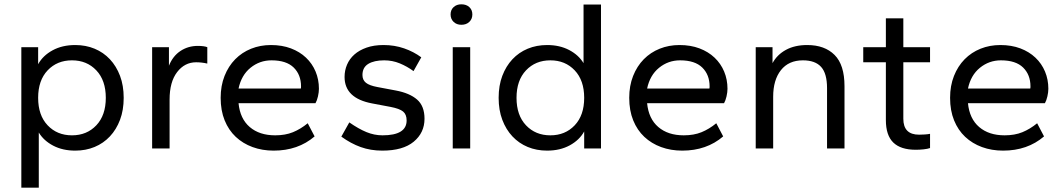

<svg xmlns="http://www.w3.org/2000/svg" viewBox="-20 -689 4937 891"><path d="M329 10Q271 10 227 -13Q183 -36 160 -74V182H79V-470H157V-391Q179 -431 224 -455.5Q269 -480 329 -480Q378 -480 419 -463Q460 -446 490 -414Q520 -382 537 -337Q554 -292 554 -235Q554 -178 537 -133Q520 -88 490 -56Q460 -24 419 -7Q378 10 329 10ZM314 -61Q383 -61 427 -107.5Q471 -154 471 -235Q471 -316 427 -362.5Q383 -409 314 -409Q245 -409 201 -362.5Q157 -316 157 -235Q157 -154 201 -107.5Q245 -61 314 -61Z M686 0V-470H764V-384Q782 -429 817.5 -452.5Q853 -476 898 -476Q912 -476 923.5 -474.5Q935 -473 942 -470V-394Q916 -400 890 -400Q837 -400 802 -354.5Q767 -309 767 -227V0Z M1250 10Q1197 10 1152 -6.5Q1107 -23 1074 -54Q1041 -85 1022.5 -130.5Q1004 -176 1004 -235Q1004 -291 1022 -336.5Q1040 -382 1071.5 -414Q1103 -446 1145.5 -463Q1188 -480 1237 -480Q1289 -480 1330 -464.5Q1371 -449 1400 -421.5Q1429 -394 1444.5 -357Q1460 -320 1460 -277Q1460 -261 1455.5 -241.5Q1451 -222 1444 -210H1087Q1094 -138 1139 -99.5Q1184 -61 1257 -61Q1304 -61 1339.5 -75.5Q1375 -90 1408 -117L1440 -56Q1363 10 1250 10ZM1240 -409Q1185 -409 1142.5 -374.5Q1100 -340 1087 -278H1376Q1377 -281 1377 -288Q1377 -342 1343 -375.5Q1309 -409 1240 -409Z M1754 10Q1700 10 1654 -6.5Q1608 -23 1564 -55L1601 -121Q1644 -91 1680.5 -76Q1717 -61 1755 -61Q1867 -61 1867 -130Q1867 -158 1850.5 -171.5Q1834 -185 1792 -193L1707 -209Q1579 -233 1579 -332Q1579 -362 1590.5 -389Q1602 -416 1624.5 -436Q1647 -456 1681 -468Q1715 -480 1760 -480Q1811 -480 1855.5 -464.5Q1900 -449 1935 -423L1899 -359Q1869 -381 1835 -395Q1801 -409 1763 -409Q1716 -409 1689 -392.5Q1662 -376 1662 -341Q1662 -318 1678 -305Q1694 -292 1732 -285L1817 -269Q1881 -257 1915.5 -227Q1950 -197 1950 -138Q1950 -73 1900 -31.5Q1850 10 1754 10Z M2081 0V-470H2162V0ZM2121 -574Q2099 -574 2085 -587.5Q2071 -601 2071 -622Q2071 -643 2085 -656Q2099 -669 2121 -669Q2144 -669 2158 -656Q2172 -643 2172 -622Q2172 -601 2158 -587.5Q2144 -574 2121 -574Z M2519 10Q2470 10 2429 -7Q2388 -24 2358 -56Q2328 -88 2311 -133Q2294 -178 2294 -235Q2294 -292 2311 -337Q2328 -382 2358 -414Q2388 -446 2429 -463Q2470 -480 2519 -480Q2577 -480 2621 -457Q2665 -434 2688 -396V-668H2769V0H2691V-79Q2669 -39 2624 -14.5Q2579 10 2519 10ZM2534 -61Q2603 -61 2647 -107.5Q2691 -154 2691 -235Q2691 -316 2647 -362.5Q2603 -409 2534 -409Q2465 -409 2421 -362.5Q2377 -316 2377 -235Q2377 -154 2421 -107.5Q2465 -61 2534 -61Z M3146 10Q3093 10 3048 -6.5Q3003 -23 2970 -54Q2937 -85 2918.5 -130.5Q2900 -176 2900 -235Q2900 -291 2918 -336.5Q2936 -382 2967.5 -414Q2999 -446 3041.5 -463Q3084 -480 3133 -480Q3185 -480 3226 -464.5Q3267 -449 3296 -421.5Q3325 -394 3340.5 -357Q3356 -320 3356 -277Q3356 -261 3351.5 -241.5Q3347 -222 3340 -210H2983Q2990 -138 3035 -99.5Q3080 -61 3153 -61Q3200 -61 3235.5 -75.5Q3271 -90 3304 -117L3336 -56Q3259 10 3146 10ZM3136 -409Q3081 -409 3038.5 -374.5Q2996 -340 2983 -278H3272Q3273 -281 3273 -288Q3273 -342 3239 -375.5Q3205 -409 3136 -409Z M3818 0V-280Q3818 -348 3790.5 -378.5Q3763 -409 3706 -409Q3640 -409 3604 -363.5Q3568 -318 3568 -240V0H3487V-470H3565V-396Q3586 -435 3627 -457.5Q3668 -480 3726 -480Q3807 -480 3853 -434Q3899 -388 3899 -289V0Z M4230 6Q4160 6 4125.5 -27.5Q4091 -61 4091 -132V-400H3986V-470H4091V-604H4172V-470H4296V-400H4172V-138Q4172 -64 4245 -64Q4257 -64 4272 -65Q4287 -66 4296 -68V-2Q4285 2 4266.5 4Q4248 6 4230 6Z M4635 10Q4582 10 4537 -6.5Q4492 -23 4459 -54Q4426 -85 4407.5 -130.5Q4389 -176 4389 -235Q4389 -291 4407 -336.5Q4425 -382 4456.5 -414Q4488 -446 4530.5 -463Q4573 -480 4622 -480Q4674 -480 4715 -464.5Q4756 -449 4785 -421.5Q4814 -394 4829.5 -357Q4845 -320 4845 -277Q4845 -261 4840.5 -241.5Q4836 -222 4829 -210H4472Q4479 -138 4524 -99.5Q4569 -61 4642 -61Q4689 -61 4724.5 -75.5Q4760 -90 4793 -117L4825 -56Q4748 10 4635 10ZM4625 -409Q4570 -409 4527.5 -374.5Q4485 -340 4472 -278H4761Q4762 -281 4762 -288Q4762 -342 4728 -375.5Q4694 -409 4625 -409Z"/></svg>

Font: Gantari
Style: Regular
Weight: 400
Designer: Anugrah Pasau
Foundry: Lafontype
Version: Version 1.000; ttfautohint (v1.8.4)